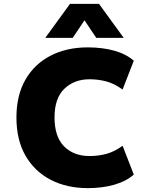

<svg xmlns="http://www.w3.org/2000/svg" viewBox="-20 -961 772 993"><path d="M434 12Q325 12 241.5 -31.5Q158 -75 111.5 -156.5Q65 -238 65 -353Q65 -468 111.5 -549Q158 -630 241.5 -673Q325 -716 434 -716Q509 -716 570.5 -699Q632 -682 672 -647L614 -498Q571 -529 529.5 -540Q488 -551 443 -551Q364 -551 313 -502Q262 -453 262 -354Q262 -254 311.5 -204Q361 -154 443 -154Q488 -154 529.5 -165Q571 -176 614 -207L672 -58Q632 -23 570.5 -5.5Q509 12 434 12ZM214 -765 342 -941H492L620 -765H478L417 -856L356 -765Z"/></svg>

Font: Nunito Sans 6pt Black
Style: Regular
Weight: 900
Version: Version 3.101;gftools[0.9.27]